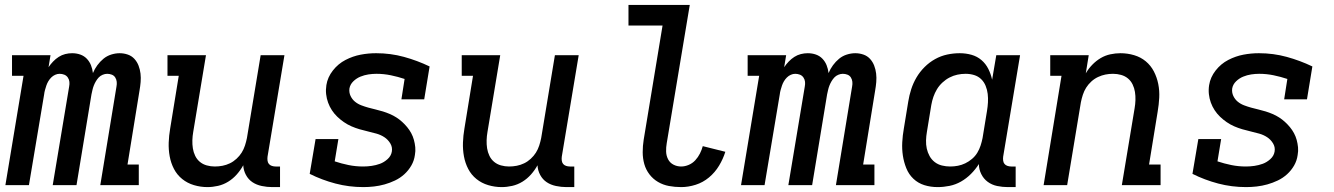

<svg xmlns="http://www.w3.org/2000/svg" viewBox="-20 -755 5440 783"><path d="M2 0 76 -446H29V-530H186L178 -481Q186 -493 196.5 -504Q207 -515 219.5 -523Q232 -531 246 -534.5Q260 -538 274 -538Q274 -538 274 -538Q274 -538 274 -538Q292 -538 307.5 -532.5Q323 -527 334 -515.5Q345 -504 351 -489Q357 -474 359 -457Q366 -474 377 -489Q388 -504 402 -515.5Q416 -527 433.5 -532.5Q451 -538 468 -538Q468 -538 468 -538Q468 -538 468 -538Q485 -538 501 -532.5Q517 -527 528 -515Q539 -503 545 -487.5Q551 -472 553 -455Q555 -438 553.5 -420.5Q552 -403 549 -386L500 -84H546V0H389L455 -402Q457 -412 456 -421.5Q455 -431 450 -439Q445 -447 436 -450.5Q427 -454 417 -454Q408 -454 398.5 -450Q389 -446 382.5 -439Q376 -432 371 -423.5Q366 -415 362.5 -406Q359 -397 357 -388Q355 -379 353 -370L292 0H195L262 -402Q264 -412 263 -421.5Q262 -431 256.5 -439Q251 -447 242 -450.5Q233 -454 223 -454Q214 -454 205 -450Q196 -446 189 -439Q182 -432 177 -423.5Q172 -415 169 -406Q166 -397 163.5 -388Q161 -379 160 -370L98 0Z M826 8Q798 8 771 0Q744 -8 723 -25Q702 -42 689.5 -66Q677 -90 672 -117.5Q667 -145 668 -173.5Q669 -202 674 -231L709 -446H663V-530H820L768 -217Q765 -200 764.5 -183Q764 -166 766.5 -150Q769 -134 776 -119.5Q783 -105 795 -95Q807 -85 823 -80.5Q839 -76 856 -76Q872 -76 887.5 -79Q903 -82 917.5 -89Q932 -96 944.5 -107.5Q957 -119 965.5 -132.5Q974 -146 979 -161.5Q984 -177 987 -192L1043 -530H1140L1071 -116Q1070 -108 1071 -100Q1072 -92 1076.5 -86.5Q1081 -81 1088.5 -78.5Q1096 -76 1104 -76H1122V8H1090Q1069 8 1047.5 3.5Q1026 -1 1009.5 -12Q993 -23 983 -41.5Q973 -60 972 -81Q961 -61 945.5 -43.5Q930 -26 910.5 -14Q891 -2 869 3Q847 8 826 8Z M1462 8Q1403 8 1348 -6.5Q1293 -21 1243 -46L1267 -188H1360L1345 -97Q1372 -88 1401 -82Q1430 -76 1461 -76Q1478 -76 1495.5 -78.5Q1513 -81 1529.5 -87Q1546 -93 1560.5 -106Q1575 -119 1578 -137Q1581 -155 1571.5 -170.5Q1562 -186 1547.5 -195.5Q1533 -205 1515.5 -210Q1498 -215 1480.5 -219Q1463 -223 1446 -228Q1429 -233 1413 -240Q1397 -247 1382.5 -257Q1368 -267 1355.5 -279Q1343 -291 1333.5 -305.5Q1324 -320 1318 -336.5Q1312 -353 1310 -371Q1308 -389 1311 -408Q1316 -440 1337.5 -467.5Q1359 -495 1389 -510.5Q1419 -526 1450.5 -532Q1482 -538 1514 -538Q1573 -538 1627.5 -523Q1682 -508 1732 -484L1710 -350H1617L1630 -433Q1603 -442 1574 -448Q1545 -454 1515 -454Q1499 -454 1482.5 -451.5Q1466 -449 1450 -442.5Q1434 -436 1421 -423.5Q1408 -411 1405 -394Q1403 -378 1409.5 -364Q1416 -350 1427.5 -340.5Q1439 -331 1453.5 -325.5Q1468 -320 1482.5 -316Q1497 -312 1512 -308.5Q1527 -305 1541.5 -300.5Q1556 -296 1570 -290Q1584 -284 1596.5 -276Q1609 -268 1620 -258Q1631 -248 1640.5 -236.5Q1650 -225 1657 -212Q1664 -199 1668 -184.5Q1672 -170 1673.5 -154.5Q1675 -139 1672 -123Q1669 -100 1657.5 -80Q1646 -60 1629 -44.5Q1612 -29 1591 -19Q1570 -9 1548.5 -3Q1527 3 1505 5.5Q1483 8 1462 8Z M2026 8Q1998 8 1971 0Q1944 -8 1923 -25Q1902 -42 1889.5 -66Q1877 -90 1872 -117.5Q1867 -145 1868 -173.5Q1869 -202 1874 -231L1909 -446H1863V-530H2020L1968 -217Q1965 -200 1964.5 -183Q1964 -166 1966.5 -150Q1969 -134 1976 -119.5Q1983 -105 1995 -95Q2007 -85 2023 -80.5Q2039 -76 2056 -76Q2072 -76 2087.5 -79Q2103 -82 2117.5 -89Q2132 -96 2144.5 -107.5Q2157 -119 2165.5 -132.5Q2174 -146 2179 -161.5Q2184 -177 2187 -192L2243 -530H2340L2271 -116Q2270 -108 2271 -100Q2272 -92 2276.5 -86.5Q2281 -81 2288.5 -78.5Q2296 -76 2304 -76H2322V8H2290Q2269 8 2247.5 3.5Q2226 -1 2209.5 -12Q2193 -23 2183 -41.5Q2173 -60 2172 -81Q2161 -61 2145.5 -43.5Q2130 -26 2110.5 -14Q2091 -2 2069 3Q2047 8 2026 8Z M2758 8Q2732 8 2708 3.5Q2684 -1 2663.5 -13Q2643 -25 2628.5 -44Q2614 -63 2607.5 -86Q2601 -109 2601 -134.5Q2601 -160 2605 -185L2682 -651H2543V-735H2793L2699 -171Q2696 -154 2696.5 -137Q2697 -120 2704.5 -105.5Q2712 -91 2726.5 -83.5Q2741 -76 2758 -76Q2773 -76 2788.5 -82.5Q2804 -89 2815.5 -101.5Q2827 -114 2834.5 -129Q2842 -144 2846 -159L2938 -136Q2929 -107 2912.5 -79.5Q2896 -52 2871.5 -31.5Q2847 -11 2817 -1.5Q2787 8 2758 8Z M3002 0 3076 -446H3029V-530H3186L3178 -481Q3186 -493 3196.5 -504Q3207 -515 3219.5 -523Q3232 -531 3246 -534.5Q3260 -538 3274 -538Q3274 -538 3274 -538Q3274 -538 3274 -538Q3292 -538 3307.5 -532.5Q3323 -527 3334 -515.5Q3345 -504 3351 -489Q3357 -474 3359 -457Q3366 -474 3377 -489Q3388 -504 3402 -515.5Q3416 -527 3433.5 -532.5Q3451 -538 3468 -538Q3468 -538 3468 -538Q3468 -538 3468 -538Q3485 -538 3501 -532.5Q3517 -527 3528 -515Q3539 -503 3545 -487.5Q3551 -472 3553 -455Q3555 -438 3553.5 -420.5Q3552 -403 3549 -386L3500 -84H3546V0H3389L3455 -402Q3457 -412 3456 -421.5Q3455 -431 3450 -439Q3445 -447 3436 -450.5Q3427 -454 3417 -454Q3408 -454 3398.5 -450Q3389 -446 3382.5 -439Q3376 -432 3371 -423.5Q3366 -415 3362.5 -406Q3359 -397 3357 -388Q3355 -379 3353 -370L3292 0H3195L3262 -402Q3264 -412 3263 -421.5Q3262 -431 3256.5 -439Q3251 -447 3242 -450.5Q3233 -454 3223 -454Q3214 -454 3205 -450Q3196 -446 3189 -439Q3182 -432 3177 -423.5Q3172 -415 3169 -406Q3166 -397 3163.5 -388Q3161 -379 3160 -370L3098 0Z M3804 8Q3775 8 3749.5 0Q3724 -8 3705 -26Q3686 -44 3676 -69Q3666 -94 3662 -120.5Q3658 -147 3659.5 -175Q3661 -203 3666 -231L3684 -341Q3688 -366 3696 -391Q3704 -416 3717.5 -439Q3731 -462 3750.5 -481.5Q3770 -501 3793.5 -514Q3817 -527 3842.5 -532.5Q3868 -538 3894 -538Q3919 -538 3942 -531.5Q3965 -525 3982.5 -510Q4000 -495 4010.5 -474Q4021 -453 4026 -430L4043 -530H4140L4071 -116Q4070 -108 4071 -100Q4072 -92 4076.5 -86.5Q4081 -81 4088.5 -78.5Q4096 -76 4104 -76H4122V8H4090Q4068 8 4046.5 3.5Q4025 -1 4008 -13.5Q3991 -26 3981.5 -45.5Q3972 -65 3972 -86Q3958 -64 3939.5 -45.5Q3921 -27 3899 -14.5Q3877 -2 3852.5 3Q3828 8 3804 8ZM3855 -76Q3871 -76 3886.5 -79Q3902 -82 3916.5 -89Q3931 -96 3944 -107Q3957 -118 3965.5 -132Q3974 -146 3979 -161.5Q3984 -177 3987 -192L4005 -302Q4008 -320 4009 -337.5Q4010 -355 4008 -372Q4006 -389 3999.5 -405Q3993 -421 3981 -432.5Q3969 -444 3952.5 -449Q3936 -454 3918 -454Q3901 -454 3884.5 -450.5Q3868 -447 3852.5 -439Q3837 -431 3823.5 -418.5Q3810 -406 3801 -391Q3792 -376 3786.5 -360Q3781 -344 3778 -327L3760 -217Q3757 -200 3756.5 -182.5Q3756 -165 3759.5 -149Q3763 -133 3771 -118.5Q3779 -104 3792 -94Q3805 -84 3821.5 -80Q3838 -76 3855 -76Z M4236 0 4309 -446H4263V-530H4420L4408 -456Q4419 -475 4434.5 -491Q4450 -507 4468.5 -518Q4487 -529 4508 -533.5Q4529 -538 4549 -538Q4578 -538 4605 -530Q4632 -522 4652.5 -505Q4673 -488 4685.5 -464Q4698 -440 4703.5 -412.5Q4709 -385 4707.5 -356.5Q4706 -328 4701 -299L4666 -84H4713V0H4555L4607 -313Q4610 -330 4610.5 -347Q4611 -364 4608.5 -380Q4606 -396 4599 -410.5Q4592 -425 4580 -435Q4568 -445 4552 -449.5Q4536 -454 4519 -454Q4503 -454 4488 -451Q4473 -448 4458 -441Q4443 -434 4430.5 -422.5Q4418 -411 4409.5 -397.5Q4401 -384 4396 -368.5Q4391 -353 4388 -338L4332 0Z M5062 8Q5003 8 4948 -6.5Q4893 -21 4843 -46L4867 -188H4960L4945 -97Q4972 -88 5001 -82Q5030 -76 5061 -76Q5078 -76 5095.5 -78.5Q5113 -81 5129.5 -87Q5146 -93 5160.5 -106Q5175 -119 5178 -137Q5181 -155 5171.5 -170.5Q5162 -186 5147.5 -195.5Q5133 -205 5115.5 -210Q5098 -215 5080.5 -219Q5063 -223 5046 -228Q5029 -233 5013 -240Q4997 -247 4982.5 -257Q4968 -267 4955.5 -279Q4943 -291 4933.5 -305.5Q4924 -320 4918 -336.5Q4912 -353 4910 -371Q4908 -389 4911 -408Q4916 -440 4937.5 -467.5Q4959 -495 4989 -510.5Q5019 -526 5050.5 -532Q5082 -538 5114 -538Q5173 -538 5227.5 -523Q5282 -508 5332 -484L5310 -350H5217L5230 -433Q5203 -442 5174 -448Q5145 -454 5115 -454Q5099 -454 5082.5 -451.5Q5066 -449 5050 -442.5Q5034 -436 5021 -423.5Q5008 -411 5005 -394Q5003 -378 5009.5 -364Q5016 -350 5027.5 -340.5Q5039 -331 5053.5 -325.5Q5068 -320 5082.5 -316Q5097 -312 5112 -308.5Q5127 -305 5141.5 -300.5Q5156 -296 5170 -290Q5184 -284 5196.5 -276Q5209 -268 5220 -258Q5231 -248 5240.5 -236.5Q5250 -225 5257 -212Q5264 -199 5268 -184.5Q5272 -170 5273.5 -154.5Q5275 -139 5272 -123Q5269 -100 5257.5 -80Q5246 -60 5229 -44.5Q5212 -29 5191 -19Q5170 -9 5148.5 -3Q5127 3 5105 5.5Q5083 8 5062 8Z"/></svg>

Font: Iosevka Slab Medium Extended
Style: Italic
Weight: 500
Width: 7
Italic angle: -9°
Monospace: yes
Designer: Belleve Invis
Foundry: Belleve Invis
Version: Version 11.1.0; ttfautohint (v1.8.3)